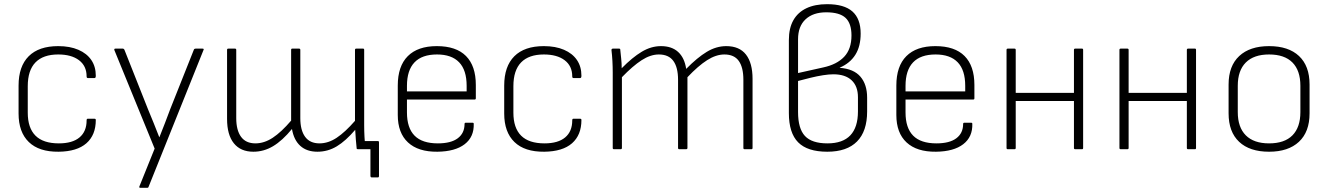

<svg xmlns="http://www.w3.org/2000/svg" viewBox="-20 -715 6365 920"><path d="M261 12Q167 13 118 -34.5Q69 -82 69 -171V-305Q69 -397 117.5 -445.5Q166 -494 259 -494Q315 -494 355.5 -476.5Q396 -459 417.5 -427.5Q439 -396 439 -352Q439 -341 433 -341H401Q395 -341 395 -349Q395 -399 358.5 -426.5Q322 -454 259 -454Q187 -454 150 -416Q113 -378 113 -302V-175Q113 -102 150 -65Q187 -28 262 -28Q327 -28 361 -56.5Q395 -85 395 -138Q395 -146 400 -146H433Q439 -146 439 -140Q439 -68 394 -28.5Q349 11 261 12Z M653 185Q645 185 648 178L721 -3L528 -475Q526 -482 533 -482H569Q573 -482 576 -477L689 -192Q703 -159 716.5 -125Q730 -91 743 -58H744Q757 -91 770.5 -125.5Q784 -160 796 -193L909 -477Q911 -482 917 -482H950Q959 -482 955 -475L692 180Q691 185 685 185Z M1761 135Q1758 135 1756.5 133Q1755 131 1755 129V0H1701L1728 -39H1791Q1794 -39 1795 -37.5Q1796 -36 1796 -33V129Q1796 131 1795 133Q1794 135 1791 135ZM1194 12Q1133 12 1100.5 -28.5Q1068 -69 1068 -145V-476Q1068 -482 1074 -482H1106Q1112 -482 1112 -476V-149Q1112 -91 1135 -59.5Q1158 -28 1204 -28Q1246 -28 1287 -55Q1328 -82 1375 -137V-476Q1375 -482 1380 -482H1413Q1419 -482 1419 -476V-149Q1419 -91 1442 -59.5Q1465 -28 1511 -28Q1553 -28 1593.5 -55Q1634 -82 1681 -136V-476Q1681 -482 1687 -482H1720Q1725 -482 1725 -476V-115Q1725 -87 1726.5 -59.5Q1728 -32 1731 -7Q1732 0 1725 0H1695Q1689 0 1689 -4Q1687 -25 1685 -47Q1683 -69 1682 -93Q1637 -40 1594 -14Q1551 12 1501 12Q1450 12 1419 -16Q1388 -44 1379 -97Q1333 -41 1288.5 -14.5Q1244 12 1194 12Z M2076 12Q1984 13 1935 -32.5Q1886 -78 1886 -164V-305Q1886 -398 1934 -446Q1982 -494 2073 -494Q2166 -494 2213 -446.5Q2260 -399 2260 -308V-244Q2260 -238 2254 -238H1930V-176Q1930 -102 1966.5 -65Q2003 -28 2078 -28Q2141 -28 2173.5 -52.5Q2206 -77 2206 -121Q2206 -127 2212 -127H2244Q2250 -127 2250 -122Q2252 -59 2206.5 -24Q2161 11 2076 12ZM1930 -277H2216V-304Q2216 -379 2180 -416.5Q2144 -454 2074 -454Q2002 -454 1966 -416Q1930 -378 1930 -304Z M2588 12Q2494 13 2445 -34.5Q2396 -82 2396 -171V-305Q2396 -397 2444.5 -445.5Q2493 -494 2586 -494Q2642 -494 2682.5 -476.5Q2723 -459 2744.5 -427.5Q2766 -396 2766 -352Q2766 -341 2760 -341H2728Q2722 -341 2722 -349Q2722 -399 2685.5 -426.5Q2649 -454 2586 -454Q2514 -454 2477 -416Q2440 -378 2440 -302V-175Q2440 -102 2477 -65Q2514 -28 2589 -28Q2654 -28 2688 -56.5Q2722 -85 2722 -138Q2722 -146 2727 -146H2760Q2766 -146 2766 -140Q2766 -68 2721 -28.5Q2676 11 2588 12Z M2922 0Q2916 0 2916 -6V-367Q2916 -395 2914.5 -422.5Q2913 -450 2910 -475Q2910 -482 2917 -482H2947Q2952 -482 2952 -478Q2954 -457 2956.5 -434.5Q2959 -412 2959 -388Q3010 -440 3055 -467Q3100 -494 3147 -494Q3199 -494 3229.5 -466Q3260 -438 3268 -385Q3321 -439 3366.5 -466.5Q3412 -494 3460 -494Q3523 -494 3554.5 -453.5Q3586 -413 3586 -337V-6Q3586 0 3580 0H3548Q3542 0 3542 -6V-333Q3542 -392 3520 -423Q3498 -454 3451 -454Q3411 -454 3368 -426.5Q3325 -399 3274 -345V-6Q3274 0 3267 0H3235Q3229 0 3229 -6V-333Q3229 -392 3206.5 -423Q3184 -454 3137 -454Q3097 -454 3054.5 -426.5Q3012 -399 2960 -345V-6Q2960 0 2954 0Z M3944 12Q3849 12 3804.5 -33Q3760 -78 3760 -173V-523Q3760 -580 3781.5 -618Q3803 -656 3844 -675.5Q3885 -695 3943 -695Q4025 -695 4064.5 -660Q4104 -625 4104 -554Q4104 -493 4078.5 -452.5Q4053 -412 4004 -391V-390Q4071 -385 4103 -347.5Q4135 -310 4135 -247V-181Q4135 -86 4086.5 -37Q4038 12 3944 12ZM3945 -28Q4018 -28 4054.5 -66.5Q4091 -105 4091 -181V-249Q4091 -302 4060.5 -330.5Q4030 -359 3973 -359Q3952 -359 3923.5 -354.5Q3895 -350 3864.5 -342.5Q3834 -335 3804 -327V-178Q3804 -99 3837 -63.5Q3870 -28 3945 -28ZM3804 -365 3925 -392Q3990 -406 4025 -443Q4060 -480 4060 -545Q4060 -603 4031.5 -629.5Q4003 -656 3939 -656Q3876 -656 3840 -622.5Q3804 -589 3804 -527Z M4465 12Q4373 13 4324 -32.5Q4275 -78 4275 -164V-305Q4275 -398 4323 -446Q4371 -494 4462 -494Q4555 -494 4602 -446.5Q4649 -399 4649 -308V-244Q4649 -238 4643 -238H4319V-176Q4319 -102 4355.5 -65Q4392 -28 4467 -28Q4530 -28 4562.5 -52.5Q4595 -77 4595 -121Q4595 -127 4601 -127H4633Q4639 -127 4639 -122Q4641 -59 4595.5 -24Q4550 11 4465 12ZM4319 -277H4605V-304Q4605 -379 4569 -416.5Q4533 -454 4463 -454Q4391 -454 4355 -416Q4319 -378 4319 -304Z M5132 0Q5126 0 5126 -6V-476Q5126 -482 5132 -482H5165Q5170 -482 5170 -476V-6Q5170 0 5165 0ZM4809 0Q4803 0 4803 -6V-476Q4803 -482 4809 -482H4841Q4847 -482 4847 -476V-6Q4847 0 4841 0ZM4838 -231V-270H5136V-231Z M5673 0Q5667 0 5667 -6V-476Q5667 -482 5673 -482H5706Q5711 -482 5711 -476V-6Q5711 0 5706 0ZM5350 0Q5344 0 5344 -6V-476Q5344 -482 5350 -482H5382Q5388 -482 5388 -476V-6Q5388 0 5382 0ZM5379 -231V-270H5677V-231Z M6061 12Q5968 12 5917.5 -35.5Q5867 -83 5867 -172V-310Q5867 -399 5918 -446.5Q5969 -494 6061 -494Q6154 -494 6204.5 -446.5Q6255 -399 6255 -310V-172Q6255 -83 6204 -35.5Q6153 12 6061 12ZM6061 -28Q6135 -28 6173 -66.5Q6211 -105 6211 -178V-304Q6211 -377 6173 -415.5Q6135 -454 6061 -454Q5988 -454 5949.5 -415.5Q5911 -377 5911 -304V-178Q5911 -105 5949.5 -66.5Q5988 -28 6061 -28Z"/></svg>

Font: Sofia Sans ExtraLight
Style: Regular
Weight: 250
Version: Version 4.100-B